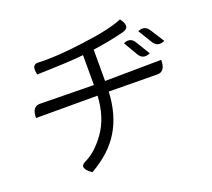

<svg xmlns="http://www.w3.org/2000/svg" viewBox="-132 -923 1265 1146"><g transform="rotate(-20 500.0 -350.5)"><path d="M709 -609Q755 -630 780 -587L833 -500Q785 -478 760 -521L709 -609ZM814 -647Q859 -668 885 -626L940 -540Q893 -518 867 -560L814 -647ZM735 -751Q783 -688 724 -673Q624 -648 526 -635V-436L884 -440Q884 -366 834 -366L525 -369Q518 -225 457 -124Q397 -23 269 50Q200 2 248 -23Q320 -55 383 -144Q446 -233 454 -369H63Q63 -441 113 -441L455 -436V-626Q363 -616 159 -611Q142 -678 189 -676Q301 -670 477 -694Q653 -716 735 -751Z"/></g></svg>

Font: Swei Half Moon CJK TC
Style: DemiLight
Weight: 350
Version: Version 2.125